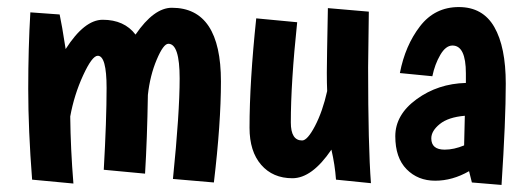

<svg xmlns="http://www.w3.org/2000/svg" viewBox="-20 -502 1497 544"><path d="M271 -446Q332 -446 364 -404Q416 -480 467 -480Q606 -480 606 -271Q606 -153 586 15L470 5Q489 -182 489 -280Q489 -378 457 -378Q443 -378 424 -333Q405 -288 399 -233Q397 -108 391 -10L274 -21Q282 -162 282 -253Q282 -344 257 -344Q241 -344 215.5 -288.5Q190 -233 179 -172Q180 -80 188 18L71 7Q60 -134 60 -250Q60 -366 66 -467L149 -461Q155 -434 166 -363Q219 -446 271 -446Z M1025 -469 1023 -311Q1023 -88 1031 17L932 7Q929 -35 919 -78Q864 3 808.5 3Q753 3 720 -35Q687 -73 687 -140Q687 -270 706 -450L822 -439Q804 -268 804 -155Q804 -104 836 -104Q851 -104 872.5 -145Q894 -186 907 -244Q906 -266 906 -296Q906 -326 909 -479Z M1401 22 1317 15 1309 -17Q1262 10 1213 10Q1164 10 1132 -22.5Q1100 -55 1100 -116Q1100 -177 1160.5 -221Q1221 -265 1300 -267V-294Q1300 -373 1262 -373Q1243 -373 1227.5 -346.5Q1212 -320 1205 -286L1113 -295Q1128 -373 1170 -427.5Q1212 -482 1280 -482Q1348 -482 1380.5 -425.5Q1413 -369 1413 -265Q1413 -161 1401 22ZM1202 -110Q1202 -78 1240 -78Q1266 -78 1295 -90L1297 -174Q1250 -170 1226 -150.5Q1202 -131 1202 -110Z"/></svg>

Font: Boogaloo
Style: Regular
Weight: 400
Designer: John Vargas Beltran
Foundry: John Vargas Beltran
Version: Version 1.002